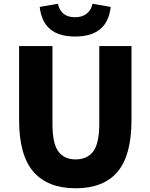

<svg xmlns="http://www.w3.org/2000/svg" viewBox="-20 -991 803 1025"><path d="M384 14Q235 14 158.5 -74Q82 -162 82 -350V-745H260V-331Q260 -225 291.5 -182.5Q323 -140 384 -140Q445 -140 477.5 -182.5Q510 -225 510 -331V-745H682V-350Q682 -162 607.5 -74Q533 14 384 14ZM381 -796Q209 -796 192 -954L289 -971Q305 -899 381 -899Q418 -899 442.5 -918Q467 -937 474 -971L571 -954Q554 -796 381 -796Z"/></svg>

Font: Source Han Sans TC Heavy
Style: Regular
Weight: 900
Designer: Ryoko NISHIZUKA Ë•øÂ°öÊ∂ºÂ≠ê (kana, bopomofo & ideographs); Paul D. Hunt (Latin, Greek & Cyrillic); Sandoll Communicatio
Foundry: Adobe
Version: Version 2.004;hotconv 1.0.118;makeotfexe 2.5.65603